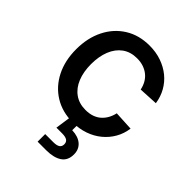

<svg xmlns="http://www.w3.org/2000/svg" viewBox="-209 -645 962 962"><g transform="rotate(45 271.5 -164.5)"><path d="M283.7 11.7Q209.5 11.7 153.8 -22.7Q98.1 -57.1 67.1 -118.4Q36.1 -179.7 36.1 -259.8Q36.1 -340.3 67.1 -402.1Q98.1 -463.9 153.8 -498.5Q209.5 -533.2 283.7 -533.2Q329.1 -533.2 367.9 -519.8Q406.7 -506.3 436.5 -482.2Q466.3 -458 485.1 -424.6Q503.9 -391.1 509.8 -351.1L407.7 -345.7Q403.3 -367.2 393.3 -385.3Q383.3 -403.3 367.7 -416.3Q352.1 -429.2 331.3 -436.5Q310.5 -443.8 284.2 -443.8Q238.8 -443.8 206.8 -420.7Q174.8 -397.5 158.2 -356Q141.6 -314.5 141.6 -259.8Q141.6 -206.1 158.2 -164.8Q174.8 -123.5 206.8 -100.6Q238.8 -77.6 284.2 -77.6Q310.5 -77.6 331.1 -84.7Q351.6 -91.8 366.7 -105Q381.8 -118.2 392.1 -136.5Q402.3 -154.8 407.2 -176.8L510.3 -171.4Q504.9 -131.3 485.8 -98.1Q466.8 -64.9 437 -40.3Q407.2 -15.6 368.2 -2Q329.1 11.7 283.7 11.7ZM227.1 204.1V150.4H284.7Q308.6 150.4 319.8 142.8Q331.1 135.3 331.1 119.1Q331.1 103 319.8 95.5Q308.6 87.9 284.7 87.9H244.1L260.3 -22.9H309.6V0L309.1 41Q353 42.5 377.2 63.7Q401.4 85 401.4 120.6Q401.4 163.6 371.3 183.8Q341.3 204.1 287.6 204.1Z"/></g></svg>

Font: Inter 28pt Medium
Style: Regular
Weight: 500
Designer: Rasmus Andersson
Foundry: rsms
Version: Version 4.001;git-66647c0bb